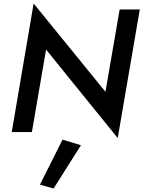

<svg xmlns="http://www.w3.org/2000/svg" viewBox="-20 -754 818 1096"><path d="M337 43 208 300 286 322 442 75ZM663 -700 582 -230 172 -734 47 0H162L243 -471L652 34L778 -700Z"/></svg>

Font: Jost Medium
Style: Italic
Weight: 500
Italic angle: -5°
Version: Version 3.710